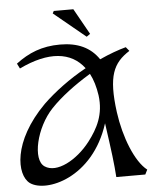

<svg xmlns="http://www.w3.org/2000/svg" viewBox="-62 -991 845 1056"><g transform="rotate(-5 360.5 -463.5)"><path d="M48 -669 62 -641C226 -720 351 -706 422 -611C331 -561 245 -497 181 -435C-10 -243 -5 -58 61 -9C146 52 409 -6 502 -300C525 -139 533 -74 538 0H698L711 -26C646 -76 591 -215 572 -355C545 -557 579 -627 670 -685L652 -707C611 -696 561 -678 506 -653C460 -721 390 -753 293 -753C192 -753 118 -722 48 -669ZM463 -797 383 -940H275L268 -927L443 -783ZM150 -93C88 -134 128 -309 222 -408C276 -465 355 -525 443 -578C461 -544 473 -504 480 -456C494 -350 454 -275 402 -207C328 -111 214 -50 150 -93Z"/></g></svg>

Font: Basteleur Moonlight
Style: Regular
Weight: 300
Designer: Keussel
Foundry: Keussel Studio
Version: Version 1.300;Glyphs 3.2 (3192)